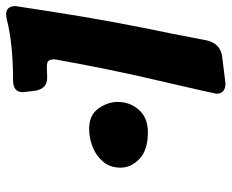

<svg xmlns="http://www.w3.org/2000/svg" viewBox="-127 -685 761 631"><g transform="rotate(90 253.5 -369.5)"><path d="M-14 -9Q-42 -9 -42 -40L-24 -157Q7 -357 49 -556L71 -670Q82 -713 123 -719L212 -730Q246 -730 246 -700Q246 -696 203 -510Q166 -354 133 -169Q133 -155 137.5 -149Q142 -143 157 -143L194 -144Q229 -144 236 -106L241 -64Q241 -33 204 -32Q81 -32 0 -11ZM361 -282Q316 -282 294.5 -312.5Q273 -343 273 -376Q273 -416 299 -445.5Q325 -475 373 -475Q431 -475 460 -447.5Q489 -420 489 -385Q489 -351 469.5 -328Q450 -305 421 -293.5Q392 -282 361 -282Z"/></g></svg>

Font: Bangerz
Style: Bold
Weight: 700
Designer: vernon adams
Foundry: Vernon Adams
Version: Version 2.10;February 7, 2025;FontCreator 13.0.0.2683 64-bit